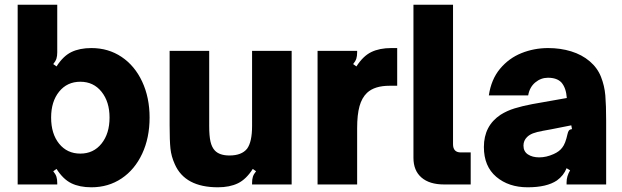

<svg xmlns="http://www.w3.org/2000/svg" viewBox="-20 -783 2642 815"><path d="M220 -66 206 -56Q216 -44 219.5 -33Q223 -22 223 -6V0H55V-763H223V-561Q223 -545 219.5 -534Q216 -523 206 -511L220 -501Q248 -545 283 -562Q318 -579 368 -579Q440 -579 496 -541.5Q552 -504 583.5 -436.5Q615 -369 615 -284Q615 -198 583.5 -130.5Q552 -63 496 -25.5Q440 12 368 12Q318 12 283 -5Q248 -22 220 -66ZM445 -284Q445 -351 411 -393.5Q377 -436 321 -436Q265 -436 231 -394Q197 -352 197 -284Q197 -215 231 -173Q265 -131 321 -131Q377 -131 411 -173.5Q445 -216 445 -284Z M722 -86Q707 -119 703.5 -152.5Q700 -186 700 -250V-567H868V-248Q868 -206 873.5 -182Q879 -158 892 -144Q912 -123 954 -123Q1006 -123 1029 -152Q1050 -181 1050 -248V-567H1218V0H1050V-6Q1050 -22 1053.5 -33Q1057 -44 1067 -56L1053 -66Q1025 -22 990 -5Q955 12 905 12Q765 12 722 -86Z M1328 0V-567H1496V-561Q1496 -545 1492.5 -534Q1489 -523 1479 -511L1493 -501Q1521 -545 1556 -562Q1591 -579 1641 -579H1666V-419H1634Q1570 -419 1538 -389Q1516 -368 1506 -332Q1496 -296 1496 -239V0Z M1865 0Q1803 0 1769 -29.5Q1735 -59 1735 -113V-763H1903V-171Q1903 -136 1936 -136H1978V0Z M2034 -159Q2034 -249 2105 -296Q2132 -313 2164.5 -323Q2197 -333 2239 -341L2386 -367Q2383 -410 2363 -433Q2344 -453 2306 -453Q2276 -453 2252 -433Q2228 -413 2222 -378H2055Q2065 -446 2102.5 -491Q2140 -536 2193.5 -557.5Q2247 -579 2307 -579Q2359 -579 2404.5 -565Q2450 -551 2483 -523Q2516 -495 2531 -457Q2546 -419 2549.5 -378Q2553 -337 2553 -269V0H2385V-9Q2385 -35 2400 -60L2385 -69Q2373 -38 2344 -17Q2301 12 2220 12Q2139 12 2086.5 -32.5Q2034 -77 2034 -159ZM2330 -129Q2355 -140 2367 -157Q2380 -173 2389 -214Q2391 -224 2395 -229Q2399 -234 2408 -235L2405 -251L2319 -234L2286 -228Q2258 -223 2242.5 -217Q2227 -211 2217 -201Q2202 -186 2202 -165Q2202 -140 2221 -127.5Q2240 -115 2269 -115Q2299 -115 2330 -129Z"/></svg>

Font: Open Sauce Sans Black
Style: Regular
Weight: 900
Designer: Alfredo Marco Pradil
Foundry: Creative Sauce Fz LLC
Version: Version 1.477